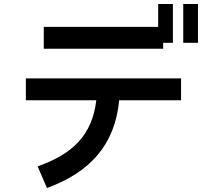

<svg xmlns="http://www.w3.org/2000/svg" viewBox="-20 -885 1040 965"><path d="M110 -491V-381H464C444 -207 345 -110 169 -49L216 60C433 -19 558 -158 579 -381H890V-491ZM200 -640H800V-670H849V-865H775V-750H200ZM901 -670H975V-865H901Z"/></svg>

Font: KT Kiyosuna Sans Bold
Style: Regular
Weight: 700
Designer: [Zen Kaku Gothic] Yoshimichi Ohira
Version: Version 1.010;Glyphs 3.1.2 (3151)